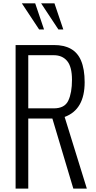

<svg xmlns="http://www.w3.org/2000/svg" viewBox="-20 -1104 561 1124"><path d="M321.8 -931.6 220.7 -1084.5H298.8L350.6 -931.6ZM209 -931.6 107.9 -1084.5H186L237.8 -931.6ZM71.3 0V-840.3H295.4Q415.5 -840.8 454.1 -750Q475.6 -699.7 475.6 -623Q475.6 -462.4 358.4 -419.4L488.3 0H409.2L286.6 -410.2H145.5V0ZM145.5 -469.7H294.9Q358.9 -469.7 379.9 -515.1Q401.4 -560.5 401.4 -636.7Q401.4 -712.9 373 -747.1Q344.7 -780.8 294.9 -780.8H145.5Z"/></svg>

Font: Oswald-Light
Style: Light
Weight: 300
Designer: vernon adams
Foundry: vernon adams
Version: Version ; ttfautohint (v0.92.18-e454-dirty) -l 8 -r 50 -G 20